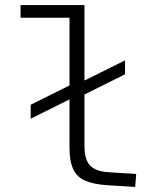

<svg xmlns="http://www.w3.org/2000/svg" viewBox="-20 -730 654 757"><path d="M282 -342V-397L473 -492V-437ZM101 -262V-317L282 -407V-352ZM61 -710H287V-660H61ZM254 -147V-710H313V-156Q313 -100 335.5 -77Q358 -54 408 -51L517 -44L513 7L399 0Q346 -4 314 -18.5Q282 -33 268 -64.5Q254 -96 254 -147Z"/></svg>

Font: Intel One Mono Light
Style: Regular
Weight: 300
Monospace: yes
Designer: Fred Shallcrass
Foundry: Frere-Jones Type LLC
Version: Version 1.004